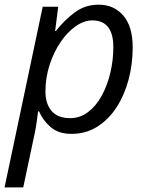

<svg xmlns="http://www.w3.org/2000/svg" viewBox="-41 -564 639 823"><path d="M-21.5 239.3 142.1 -535.2H208.5L195.3 -431.2H198.7Q233.4 -476.1 278.3 -510Q323.2 -543.9 381.8 -543.9Q447.3 -543.9 487.5 -497.3Q527.8 -450.7 527.8 -360.4Q527.8 -288.6 510 -222.2Q492.2 -155.8 458.3 -103.5Q424.3 -51.3 375.7 -20.8Q327.1 9.8 265.6 9.8Q209.5 9.8 176 -19.3Q142.6 -48.3 126.5 -86.4H122.1Q120.1 -68.4 116 -39.3Q111.8 -10.3 107.4 9.3L58.6 239.3ZM259.8 -57.6Q302.2 -57.6 336.4 -83.5Q370.6 -109.4 394.8 -153.3Q418.9 -197.3 431.9 -251.5Q444.8 -305.7 444.8 -362.3Q444.8 -476.6 354.5 -476.6Q319.3 -476.6 283.7 -451.7Q248 -426.8 218.8 -383.8Q189.5 -340.8 171.6 -285.9Q153.8 -231 153.8 -170.9Q153.8 -119.6 179.9 -88.6Q206.1 -57.6 259.8 -57.6Z"/></svg>

Font: Open Sans
Style: Italic
Weight: 400
Italic angle: -12°
Designer: Monotype Design Team
Foundry: Monotype Imaging Inc.
Version: Version 3.000; ttfautohint (v1.8.4)